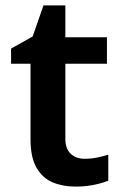

<svg xmlns="http://www.w3.org/2000/svg" viewBox="-20 -681 450 711"><path d="M293 -93Q317 -93 339 -97.5Q361 -102 381 -108V-12Q360 -3 328 3.5Q296 10 260 10Q213 10 175.5 -5.5Q138 -21 115.5 -59.5Q93 -98 93 -166V-445H21V-501L101 -546L141 -661H222V-543H376V-445H222V-167Q222 -130 242 -111.5Q262 -93 293 -93Z"/></svg>

Font: Noto Sans Sora Sompeng SemiBold
Style: Regular
Weight: 600
Version: Version 2.101